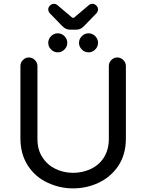

<svg xmlns="http://www.w3.org/2000/svg" viewBox="-20 -994 780 1024"><path d="M311.5 -855.5 245.1 -923.8Q237.3 -933.6 237.3 -944.3Q237.3 -955.1 246.6 -964.4Q255.9 -973.6 267.6 -973.6Q278.3 -973.6 286.1 -966.8L362.3 -902.3Q368.2 -898.4 370.1 -898.4Q374 -898.4 377.9 -902.3L454.1 -966.8Q461.9 -973.6 472.7 -973.6Q484.4 -973.6 493.7 -964.4Q502.9 -955.1 502.9 -944.3Q502.9 -933.6 495.1 -923.8L428.7 -855.5Q410.2 -835.9 388.7 -835.9H351.6Q330.1 -835.9 311.5 -855.5ZM237.3 -765.6Q237.3 -786.1 252.4 -801.3Q267.6 -816.4 288.1 -816.4Q308.6 -816.4 323.7 -801.3Q338.9 -786.1 338.9 -765.6Q338.9 -745.1 323.7 -730Q308.6 -714.8 288.1 -714.8Q267.6 -714.8 252.4 -730Q237.3 -745.1 237.3 -765.6ZM401.4 -765.6Q401.4 -786.1 416.5 -801.3Q431.6 -816.4 452.1 -816.4Q472.7 -816.4 487.8 -801.3Q502.9 -786.1 502.9 -765.6Q502.9 -745.1 487.8 -730Q472.7 -714.8 452.1 -714.8Q431.6 -714.8 416.5 -730Q401.4 -745.1 401.4 -765.6ZM236.3 -18.6Q168.9 -48.8 128.9 -110.4Q88.9 -171.9 88.9 -255.9V-641.6Q88.9 -660.2 102.1 -673.8Q115.2 -687.5 133.8 -687.5Q152.3 -687.5 166 -673.8Q179.7 -660.2 179.7 -641.6V-252.9Q179.7 -193.4 207 -154.3Q232.4 -114.3 275.9 -93.3Q319.3 -72.3 370.1 -72.3Q419.9 -72.3 463.9 -92.8Q509.8 -114.3 535.2 -155.8Q560.5 -197.3 560.5 -252.9V-641.6Q560.5 -660.2 573.7 -673.8Q586.9 -687.5 605.5 -687.5Q624 -687.5 637.7 -673.8Q651.4 -660.2 651.4 -641.6V-255.9Q651.4 -169.9 610.4 -108.4Q570.3 -49.8 506.3 -19.5Q442.4 10.7 370.1 10.7Q299.8 10.7 236.3 -18.6Z"/></svg>

Font: KTXP_ComRound
Style: Medium
Weight: 500
Version: Version 1.01;May 16, 2022;FontCreator 13.0.0.2683 64-bit